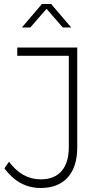

<svg xmlns="http://www.w3.org/2000/svg" viewBox="-20 -936 508 957"><path d="M235 -916 335 -799H293L212 -892L131 -799H89L189 -916ZM365 -699V-202Q365 -104 317.5 -51.5Q270 1 183 1Q74 1 2 -97L25 -130Q90 -42 183 -42Q251 -42 287 -83.5Q323 -125 323 -203V-658H66V-699Z"/></svg>

Font: Montserrat Ultra Light
Style: Regular
Weight: 200
Designer: Julieta Ulanovsky
Foundry: Julieta Ulanovsky
Version: Version 3.100;PS 003.100;hotconv 1.0.88;makeotf.lib2.5.64775